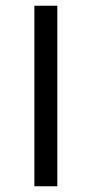

<svg xmlns="http://www.w3.org/2000/svg" viewBox="-20 -650 320 670"><path d="M100 0V-630H180V0Z"/></svg>

Font: Changa
Style: Regular
Weight: 400
Designer: Eduardo Rodriguez Tunni
Foundry: Eduardo Rodriguez Tunni
Version: Version 3.003